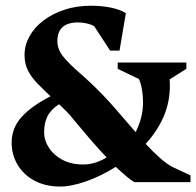

<svg xmlns="http://www.w3.org/2000/svg" viewBox="-20 -648 698 683"><path d="M194.3 15.6Q141.6 15.6 102.7 -5.3Q63.8 -26.2 42.6 -61.9Q21.4 -97.5 21.4 -140.7Q21.4 -192.6 56.8 -231.8Q92.1 -271 159.9 -305.5Q135.3 -328.5 114.2 -349.9Q93.1 -371.3 80.2 -395.8Q67.3 -420.4 67.3 -452.3Q67.3 -487.1 84.8 -518.7Q102.3 -550.4 134.3 -574.8Q166.3 -599.2 209.3 -613.4Q252.2 -627.6 302.9 -627.6Q343.5 -627.6 375.4 -620.7Q407.4 -613.9 427.7 -601L405.2 -468H371.7L314.9 -555.1Q304.6 -560.9 289 -564.6Q273.4 -568.3 256 -568.3Q236.2 -568.3 219.8 -562.1Q203.4 -555.9 193.7 -541.2Q184.1 -526.5 184.1 -501.1Q184.1 -471.6 206.1 -445.2Q228.1 -418.9 264.1 -387.9Q300.1 -356.9 343.1 -312.9Q369.9 -285.7 400.4 -249.7Q431 -213.7 462.5 -178Q474.6 -201.6 481.7 -228.3Q488.7 -255 488.7 -283.9Q488.7 -295.9 487.5 -310.2Q486.2 -324.6 483.1 -339.7Q479.9 -354.8 474.1 -366.9L398.7 -403.1V-425.6H642.9V-403.1L583.5 -365.6Q588 -300.9 566.7 -244.6Q545.5 -188.4 498.2 -136.1Q525.7 -106.6 550.9 -84.5Q576 -62.4 596 -52.9L657.7 -24V0H458Q445.4 -7.3 428.6 -21.6Q411.8 -35.9 391.8 -54.5Q339 -21.3 286.1 -2.8Q233.1 15.6 194.3 15.6ZM276 -62.9Q299.4 -62.9 320.4 -69.9Q341.4 -76.9 359.3 -87.9Q328.3 -120.6 296.6 -157.5Q265 -194.4 238.3 -226.9Q227.1 -241.3 214.7 -253.4Q202.3 -265.6 190.1 -277.3Q160.9 -258.4 148.9 -234.4Q137 -210.4 137 -177.6Q137 -148.7 154 -122.4Q171 -96 202.2 -79.4Q233.4 -62.9 276 -62.9Z"/></svg>

Font: Ancizar Serif Light
Style: Regular
Weight: 300
Designer: Cesar Puertas, Viviana Monsalve, Julian Moncada, Julian Prieto, Jose Castro, Felipe Aragon, Mariel Hernandez, Sara Alarc
Version: Version 8.100